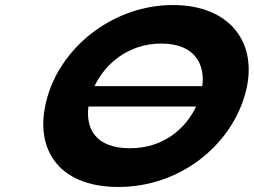

<svg xmlns="http://www.w3.org/2000/svg" viewBox="-20 -749 1014 767"><path d="M788.2 -405H357.7C400 -495 493.8 -575 624.2 -575C755.6 -575 800.1 -495 788.2 -405ZM333.4 -323.4H763.4C721.5 -234.8 632.4 -156.8 499.2 -156.8C362.4 -156.8 321.8 -234.8 333.4 -323.4ZM170.7 -365.9C109.4 -161.1 208.1 -2.1 452.9 -2.1C694 -2.1 895.9 -161.1 957.2 -365.9C1018.5 -570.8 903.9 -728.9 670.3 -728.9C439.9 -728.9 232 -570.8 170.7 -365.9Z"/></svg>

Font: Hussar
Style: BdSuprExtOblThree
Weight: 700
Foundry: Cannot Into Space Fonts
Version: Version 2.00